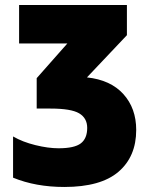

<svg xmlns="http://www.w3.org/2000/svg" viewBox="-20 -734 605 764"><path d="M485 -594 326 -426Q420 -416 471 -359.5Q522 -303 522 -217Q522 -111 451.5 -50.5Q381 10 236 10Q122 10 32 -27V-191Q70 -169 121 -156.5Q172 -144 213 -144Q276 -144 301.5 -163.5Q327 -183 327 -225Q327 -264 295 -283Q263 -302 181 -302H126V-423L248 -561H56V-714H485Z"/></svg>

Font: Noto Sans Display Black Narrow
Style: Regular
Weight: 900
Width: 4
Designer: Monotype Design team
Foundry: Monotype Imaging Inc.
Version: Version 1.000